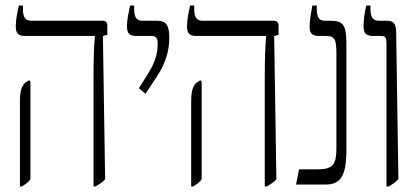

<svg xmlns="http://www.w3.org/2000/svg" viewBox="-20 -667 1506 694"><path d="M318 7H325C339 -1 352 -9 360 -19L352 -537L368 -541V-574C368 -587 361 -592 351 -592H93C71 -592 63 -605 63 -635V-647H48C43 -625 37 -595 37 -572C37 -547 45 -537 71 -537H323V-535C320 -507 318 -458 318 -382ZM52 7H59C73 -2 83 -8 90 -19V-372L85 -377L74 -370C62 -362 52 -344 52 -303Z M506 -328 548 -392C579 -439 592 -485 592 -530C592 -578 579 -592 548 -592H495C473 -592 465 -605 465 -635V-647H450C445 -622 439 -595 439 -573C439 -547 447 -537 473 -537H528C549 -537 550 -522 550 -508C550 -473 540 -441 517 -404L482 -348Z M937 7H944C958 -1 971 -9 979 -19L971 -537L987 -541V-574C987 -587 980 -592 970 -592H712C690 -592 682 -605 682 -635V-647H667C662 -625 656 -595 656 -572C656 -547 664 -537 690 -537H942V-535C939 -507 937 -458 937 -382ZM671 7H678C692 -2 702 -8 709 -19V-372L704 -377L693 -370C681 -362 671 -344 671 -303Z M1050 0H1156C1209 0 1232 -27 1232 -124V-513C1232 -579 1218 -592 1173 -592H1154C1131 -592 1125 -608 1125 -636V-647H1109C1105 -624 1099 -593 1099 -572C1099 -549 1106 -537 1132 -537H1159C1192 -537 1196 -522 1196 -470V-133C1196 -74 1185 -55 1129 -55H1061Z M1377 7H1385C1398 -1 1410 -8 1420 -20L1412 -551C1411 -580 1404 -592 1379 -592H1349C1326 -592 1319 -608 1319 -636V-647H1304C1298 -622 1294 -596 1294 -571C1294 -549 1302 -537 1328 -537H1358C1374 -537 1377 -529 1377 -511Z"/></svg>

Font: Noto Serif Hebrew ExtraCondensed Light
Style: Regular
Weight: 300
Width: 2
Designer: Monotype Design Team
Foundry: Monotype Imaging Inc.
Version: Version 2.004